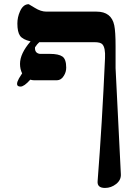

<svg xmlns="http://www.w3.org/2000/svg" viewBox="-20 -613 626 923"><path d="M484.9 -334Q487.3 -383.3 472.2 -399.9Q463.4 -410.2 434.1 -410.2H168.9Q158.7 -401.4 148.4 -385.7Q146 -357.9 171.4 -354H219.7Q261.7 -354 280 -341.3Q298.3 -328.6 298.3 -288.1Q298.3 -266.6 287.1 -249Q274.4 -227.5 253.9 -227.1H144.5Q135.7 -227.1 125.5 -230Q96.2 -196.8 78.6 -196.8Q62 -196.8 62 -209.5Q62 -219.7 71.3 -236.3Q72.8 -238.8 86.4 -260.3Q76.2 -280.8 76.2 -306.2Q76.2 -355.5 127 -414.1Q88.9 -422.9 76.2 -441.2Q63.5 -459.5 63.5 -500Q63.5 -530.3 76.2 -558.6Q91.3 -592.8 118.2 -592.8L147.5 -575.2Q176.3 -557.1 203.1 -557.1H444.3Q515.6 -557.1 529.3 -491.2Q535.6 -460.9 535.6 -391.1V-285.6L561 224.6Q562.5 252.4 538.3 271.5Q514.2 290.5 484.9 290.5Q446.8 290.5 449.2 258.8Q470.7 -15.1 484.9 -334Z"/></svg>

Font: Accordance
Style: Bold-Italic
Weight: 700
Italic angle: -11°
Version: Version 1.2 (build January 31, 2020) Miklal Software Solutio